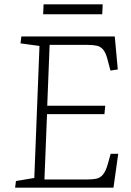

<svg xmlns="http://www.w3.org/2000/svg" viewBox="-20 -870 608 890"><path d="M163 -657 75 -669 79 -701H512L526 -548L492 -543L479 -592Q471 -624 459 -639Q447 -654 429 -658Q411 -662 384 -662H210L199 -380H468L464 -341H198L186 -38H381Q408 -38 426 -41.5Q444 -45 457.5 -61Q471 -77 481 -114L493 -157H528L506 0H50L54 -31L139 -45ZM182 -850H456L454 -804H180Z"/></svg>

Font: Literata ExtraLight
Style: Italic
Weight: 250
Italic angle: -2°
Designer: Latin by Veronika Burian and Jose Scaglione. Greek by Irene Vlachou. Cyrillic by Vera Evstafieva
Foundry: TypeTogether
Version: Version 3.002